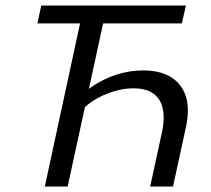

<svg xmlns="http://www.w3.org/2000/svg" viewBox="-20 -678 768 698"><path d="M526 0 567 -189Q586 -270 560 -313.5Q534 -357 465 -357Q431 -357 392.5 -345.5Q354 -334 318.5 -311.5Q283 -289 257 -253L231 -288Q270 -333 313.5 -362.5Q357 -392 404.5 -407Q452 -422 500 -422Q563 -422 602.5 -397Q642 -372 656 -326.5Q670 -281 656 -216L609 0ZM143 0 285 -658H369L226 0ZM116 -593 130 -658H656L641 -593Z"/></svg>

Font: Ysabeau Office Medium
Style: Italic
Weight: 500
Italic angle: -12°
Designer: Christian Thalmann (Catharsis Fonts)
Version: Version 2.001;gftools[0.9.30]; featfreeze: tnum,lnum,ss02